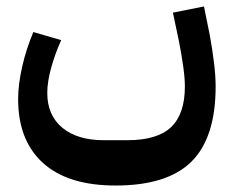

<svg xmlns="http://www.w3.org/2000/svg" viewBox="-20 -412 722 593"><path d="M337 161Q190 161 113 91.5Q36 22 36 -106Q36 -151 48.5 -206Q61 -261 83 -313L169 -288Q150 -246 138 -202.5Q126 -159 126 -125Q126 -56 172.5 -17.5Q219 21 300 21H374Q466 21 508.5 -19.5Q551 -60 551 -145Q551 -170 546 -206Q541 -242 533 -283L514 -373L610 -392L628 -303Q636 -259 641 -218Q646 -177 646 -145Q646 13 571.5 87Q497 161 337 161Z"/></svg>

Font: IBM Plex Arabic SemiBold
Style: Regular
Weight: 600
Designer: Mike Abbink, Paul van der Laan, Pieter van Rosmalen, Wael Morcos, Khajak Apelian
Foundry: Bold Monday
Version: Version 1.0